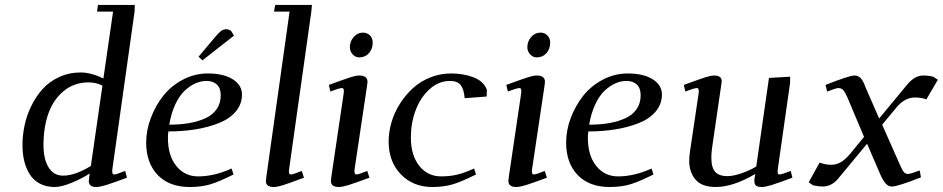

<svg xmlns="http://www.w3.org/2000/svg" viewBox="-20 -749 3811 776"><path d="M70.8 -162.1Q70.8 -201.2 79.1 -241.2Q87.4 -281.2 106.2 -320.1Q125 -358.9 151.9 -388.9Q178.7 -418.9 218.8 -437.5Q258.8 -456.1 306.2 -456.1Q347.2 -456.1 397.9 -432.1L437 -702.1H372.1L376 -729H524.9L523.9 -702.1L434.1 -64.9Q431.2 -43.9 441.9 -43.9Q450.2 -43.9 485.8 -58.1L493.2 -30.8Q432.6 -8.3 407.7 -0.7Q382.8 6.8 369.1 6.8Q338.9 6.8 338.9 -17.1Q338.9 -21.5 340.8 -35.2L342.8 -47.9Q315.4 -29.8 272.5 -11.5Q229.5 6.8 201.2 6.8Q166.5 6.8 140.6 -7.1Q114.7 -21 99.9 -44.9Q85 -68.8 77.9 -98.4Q70.8 -127.9 70.8 -162.1ZM155.8 -163.1Q155.8 -105.5 176.5 -72.3Q197.3 -39.1 234.9 -39.1Q283.2 -39.1 347.2 -78.1L394 -402.8Q368.7 -416 337.9 -416Q280.3 -416 238.3 -381.8Q196.3 -347.7 176 -291.3Q155.8 -234.9 155.8 -163.1Z M570.8 -172.9Q570.8 -222.2 589.4 -271.7Q607.9 -321.3 639.6 -361.6Q671.4 -401.9 719 -427Q766.6 -452.1 819.8 -452.1Q883.8 -452.1 920.9 -428.5Q958 -404.8 958 -367.2Q958 -328.1 932.9 -298.3Q907.7 -268.6 864.5 -251.5Q821.3 -234.4 770 -226.1Q718.8 -217.8 660.6 -217.8Q658.7 -205.6 658.7 -191.9Q658.7 -120.1 692.6 -78.1Q726.6 -36.1 780.8 -36.1Q846.2 -36.1 916 -67.9L923.8 -43.9Q867.7 -15.6 831.3 -4.4Q794.9 6.8 747.1 6.8Q664.1 6.8 617.4 -41.7Q570.8 -90.3 570.8 -172.9ZM664.1 -245.1Q709.5 -245.1 746.1 -251.7Q782.7 -258.3 811.5 -271.7Q840.3 -285.2 856.2 -308.6Q872.1 -332 872.1 -363.8Q872.1 -393.1 856.4 -407.5Q840.8 -421.9 814.9 -421.9Q792.5 -421.9 770.5 -412.4Q748.5 -402.8 727.1 -383.1Q705.6 -363.3 688.7 -327.6Q671.9 -292 664.1 -245.1ZM782.7 -520 847.7 -597.2Q863.8 -616.7 873.3 -623.8Q882.8 -630.9 895 -630.9Q899.4 -630.9 904.1 -629.2Q908.7 -627.4 911.1 -626L914.1 -624L925.8 -605L797.9 -504.9Z M1054.7 -17.1Q1054.7 -21.5 1056.6 -35.2L1150.4 -702.1H1087.4L1092.3 -729H1240.7L1238.3 -702.1L1148.4 -64.9Q1145.5 -43.9 1155.3 -43.9Q1165 -43.9 1199.7 -58.1L1208.5 -30.8Q1145.5 -7.3 1122.8 -0.2Q1100.1 6.8 1086.4 6.8Q1054.7 6.8 1054.7 -17.1Z M1309.1 -405.8Q1373 -429.2 1395.8 -436.5Q1418.5 -443.8 1432.1 -443.8Q1465.3 -443.8 1465.3 -418Q1465.3 -413.6 1463.4 -401.9L1413.1 -64.9Q1410.2 -43.9 1420.4 -43.9Q1429.7 -43.9 1464.4 -58.1L1473.1 -30.8Q1412.6 -8.3 1387.7 -0.7Q1362.8 6.8 1349.1 6.8Q1317.4 6.8 1317.4 -18.1Q1317.4 -21.5 1319.3 -35.2L1369.1 -372.1Q1372.1 -393.1 1362.3 -393.1Q1351.1 -393.1 1315.4 -378.9ZM1394 -558.1Q1394 -581.5 1409.4 -599.4Q1424.8 -617.2 1447.3 -617.2Q1463.4 -617.2 1474.9 -606.2Q1486.3 -595.2 1486.3 -576.2Q1486.3 -551.3 1471.2 -534.2Q1456.1 -517.1 1432.1 -517.1Q1416 -517.1 1405 -529.8Q1394 -542.5 1394 -558.1Z M1550.8 -176.8Q1550.8 -214.8 1562 -253.9Q1573.2 -293 1595.5 -328.4Q1617.7 -363.8 1647.7 -391.6Q1677.7 -419.4 1718.3 -435.8Q1758.8 -452.1 1803.7 -452.1Q1853 -452.1 1893.8 -436.5Q1934.6 -420.9 1947.8 -386.2L1946.8 -358.9L1857.9 -352.1Q1855.5 -386.7 1842.5 -404.3Q1829.6 -421.9 1798.8 -421.9Q1752.9 -421.9 1716.1 -388.4Q1679.2 -355 1659.9 -303.2Q1640.6 -251.5 1640.6 -193.8Q1640.6 -121.1 1674.6 -78.6Q1708.5 -36.1 1762.7 -36.1Q1800.3 -36.1 1830.1 -43.7Q1859.9 -51.3 1896 -67.9L1903.8 -43.9Q1847.7 -15.6 1811.3 -4.4Q1774.9 6.8 1727.1 6.8Q1649.9 6.8 1600.3 -44.2Q1550.8 -95.2 1550.8 -176.8Z M2026.4 -405.8Q2090.3 -429.2 2113 -436.5Q2135.7 -443.8 2149.4 -443.8Q2182.6 -443.8 2182.6 -418Q2182.6 -413.6 2180.7 -401.9L2130.4 -64.9Q2127.4 -43.9 2137.7 -43.9Q2147 -43.9 2181.6 -58.1L2190.4 -30.8Q2129.9 -8.3 2105 -0.7Q2080.1 6.8 2066.4 6.8Q2034.7 6.8 2034.7 -18.1Q2034.7 -21.5 2036.6 -35.2L2086.4 -372.1Q2089.4 -393.1 2079.6 -393.1Q2068.4 -393.1 2032.7 -378.9ZM2111.3 -558.1Q2111.3 -581.5 2126.7 -599.4Q2142.1 -617.2 2164.6 -617.2Q2180.7 -617.2 2192.1 -606.2Q2203.6 -595.2 2203.6 -576.2Q2203.6 -551.3 2188.5 -534.2Q2173.3 -517.1 2149.4 -517.1Q2133.3 -517.1 2122.3 -529.8Q2111.3 -542.5 2111.3 -558.1Z M2268.1 -172.9Q2268.1 -222.2 2286.6 -271.7Q2305.2 -321.3 2336.9 -361.6Q2368.7 -401.9 2416.3 -427Q2463.9 -452.1 2517.1 -452.1Q2581.1 -452.1 2618.2 -428.5Q2655.3 -404.8 2655.3 -367.2Q2655.3 -328.1 2630.1 -298.3Q2605 -268.6 2561.8 -251.5Q2518.6 -234.4 2467.3 -226.1Q2416 -217.8 2357.9 -217.8Q2356 -205.6 2356 -191.9Q2356 -120.1 2389.9 -78.1Q2423.8 -36.1 2478 -36.1Q2543.5 -36.1 2613.3 -67.9L2621.1 -43.9Q2564.9 -15.6 2528.6 -4.4Q2492.2 6.8 2444.3 6.8Q2361.3 6.8 2314.7 -41.7Q2268.1 -90.3 2268.1 -172.9ZM2361.3 -245.1Q2406.7 -245.1 2443.4 -251.7Q2480 -258.3 2508.8 -271.7Q2537.6 -285.2 2553.5 -308.6Q2569.3 -332 2569.3 -363.8Q2569.3 -393.1 2553.7 -407.5Q2538.1 -421.9 2512.2 -421.9Q2489.7 -421.9 2467.8 -412.4Q2445.8 -402.8 2424.3 -383.1Q2402.8 -363.3 2386 -327.6Q2369.1 -292 2361.3 -245.1Z M2743.7 -405.8Q2807.6 -429.2 2830.3 -436.5Q2853 -443.8 2866.7 -443.8Q2897 -443.8 2897 -419.9Q2897 -418.9 2894.5 -401.9L2857.9 -150.9Q2855 -129.9 2855 -111.8Q2855 -71.8 2870.6 -54.4Q2886.2 -37.1 2919.9 -37.1Q2945.3 -37.1 2980.2 -49.8Q3015.1 -62.5 3036.6 -76.2L3087.9 -434.1L3173.8 -439L3172.9 -411.1L3123.5 -64.9Q3120.6 -43.9 3129.9 -43.9Q3140.1 -43.9 3175.8 -58.1L3182.6 -30.8Q3122.1 -8.3 3097.2 -0.7Q3072.3 6.8 3058.6 6.8Q3042 6.8 3035.4 1Q3028.8 -4.9 3028.8 -17.1Q3028.8 -26.4 3030.8 -35.2L3032.7 -45.9Q2942.4 6.8 2873.5 6.8Q2816.4 6.8 2791 -23.2Q2765.6 -53.2 2765.6 -99.1Q2765.6 -114.7 2768.6 -136.2L2803.7 -372.1Q2806.6 -393.1 2796.9 -393.1Q2785.6 -393.1 2750 -378.9Z M3248.5 -12.2 3292.5 -91.8Q3316.9 -83 3339.4 -83Q3359.4 -83 3377.4 -93Q3395.5 -103 3416.5 -127.9L3472.2 -195.8L3406.2 -352.1Q3395.5 -377.4 3387.7 -385.3Q3379.9 -393.1 3368.2 -393.1Q3358.9 -393.1 3323.2 -378.9L3316.4 -405.8Q3413.1 -443.8 3433.1 -443.8Q3447.8 -443.8 3458.3 -433.3Q3468.8 -422.9 3477.5 -397.9L3533.2 -270L3645.5 -405.8Q3676.8 -443.8 3710.4 -443.8Q3732.4 -443.8 3751.5 -439L3770.5 -426.8L3724.1 -347.2Q3704.6 -355 3678.2 -355Q3634.8 -355 3600.1 -311L3545.4 -245.1L3613.3 -91.8Q3625 -64 3632.1 -54.9Q3639.2 -45.9 3649.4 -45.9Q3659.7 -45.9 3697.3 -60.1L3702.1 -32.2Q3607.9 4.9 3584.5 4.9Q3570.3 4.9 3559.3 -7.6Q3548.3 -20 3537.1 -45.9L3484.4 -168L3373.5 -34.2Q3344.2 4.9 3305.2 4.9Q3289.6 4.9 3266.1 0Z"/></svg>

Font: Dehuti
Style: Bold-Italic
Weight: 700
Version: Version 1.2